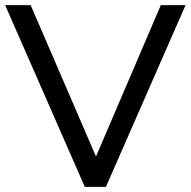

<svg xmlns="http://www.w3.org/2000/svg" viewBox="-23 -725 740 745"><path d="M306 0 -3 -705H96L367 -77H332L601 -705H697L388 0Z"/></svg>

Font: Nunito Sans 12pt Medium
Style: Regular
Weight: 500
Designer: Vernon Adams
Foundry: Vernon Adams
Version: Version 3.101;gftools[0.9.27]